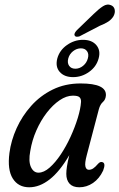

<svg xmlns="http://www.w3.org/2000/svg" viewBox="-20 -805 519 834"><path d="M357 -131.5Q347.5 -96 351 -81.8Q354.5 -67.5 366 -67.5Q375.5 -67.5 384.5 -73.2Q393.5 -79 406 -93.5Q415 -103.5 423.5 -101Q441 -97.5 428 -64Q411.5 -29 384 -10.2Q356.5 8.5 324.5 8.5Q296.5 8.5 282.2 -7Q268 -22.5 268 -50Q268 -63.5 270.8 -82Q273.5 -100.5 281 -131Q239.5 -60 195.8 -25.8Q152 8.5 107 8.5Q59.5 8.5 35.5 -29.5Q11.5 -67.5 21 -140.5Q28 -194.5 52 -247.8Q76 -301 115.5 -345.2Q155 -389.5 209 -416Q263 -442.5 330 -442.5Q443.5 -442.5 440 -390Q438.5 -372 427 -362Q415.5 -352 409.5 -331ZM111.5 -149Q103 -104.5 114.2 -79.8Q125.5 -55 147 -55Q170.5 -55 195.5 -77Q220.5 -99 244 -134.2Q267.5 -169.5 286.5 -211Q305.5 -252.5 317.8 -292.5Q330 -332.5 332 -362.5Q332.5 -376 325.2 -382.8Q318 -389.5 296.5 -389.5Q268.5 -389.5 239 -369.5Q209.5 -349.5 183.2 -315.5Q157 -281.5 138 -238.5Q119 -195.5 111.5 -149ZM387 -744.5Q409.5 -766.5 427.5 -778Q445.5 -789.5 462 -782.5Q475.5 -777 478.2 -763.2Q481 -749.5 473 -734.5Q464.5 -720.5 450 -711Q435.5 -701.5 413.5 -693L325 -647Q318.5 -645 312.5 -645.5Q306.5 -646 304 -651.5Q302 -657 305.8 -663.2Q309.5 -669.5 314.5 -674.5ZM297.5 -470Q259.5 -470 239.5 -492.5Q219.5 -515 229 -551.5Q239 -587 271 -609.5Q303 -632 340.5 -632Q379 -632 398.5 -609Q418 -586 408.5 -551.5Q399 -515.5 367.2 -492.8Q335.5 -470 297.5 -470ZM331.5 -595Q313 -595 297.2 -582.5Q281.5 -570 276.5 -551Q271.5 -532 280.2 -519.2Q289 -506.5 307.5 -506.5Q325.5 -506.5 341 -519.2Q356.5 -532 361.5 -551Q367 -570 358.2 -582.5Q349.5 -595 331.5 -595Z"/></svg>

Font: Fraunces 144pt S100
Style: Italic
Weight: 400
Italic angle: -16°
Version: Version 1.000; ttfautohint (v1.8.3)